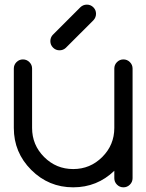

<svg xmlns="http://www.w3.org/2000/svg" viewBox="-20 -801 626 821"><path d="M546.9 -39.1Q546.9 -22.9 535.4 -11.5Q523.9 0 507.8 0Q491.7 0 480.2 -11.5Q468.8 -22.9 468.8 -39.1V-70.8Q395.5 0 293 0Q188 0 113.5 -74.5Q39.1 -148.9 39.1 -253.9V-507.8Q39.1 -523.9 50.5 -535.4Q62 -546.9 78.1 -546.9Q94.2 -546.9 105.7 -535.4Q117.2 -523.9 117.2 -507.8V-253.9Q117.2 -181.2 168.7 -129.6Q220.2 -78.1 293 -78.1Q365.7 -78.1 417.2 -129.6Q468.8 -181.2 468.8 -253.9V-507.8Q468.8 -523.9 480.2 -535.4Q491.7 -546.9 507.8 -546.9Q523.9 -546.9 535.4 -535.4Q546.9 -523.9 546.9 -507.8ZM379.9 -714.8 261.2 -596.2Q250 -585.9 234.4 -585.9Q218.3 -585.9 206.8 -597.4Q195.3 -608.9 195.3 -625Q195.3 -640.1 205.1 -651.4L323.7 -770Q335.4 -781.2 351.6 -781.2Q367.7 -781.2 379.2 -769.8Q390.6 -758.3 390.6 -742.2Q390.6 -726.6 379.9 -714.8Z"/></svg>

Font: Comfortaa
Style: Regular
Weight: 400
Designer: Johan Aakerlund - aajohan
Foundry: Johan Aakerlund
Version: Version 2.004 2013